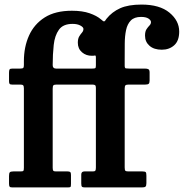

<svg xmlns="http://www.w3.org/2000/svg" viewBox="-20 -820 804 840"><path d="M19.5 -17V-50Q19.5 -62.5 23 -66.2Q26.5 -70 38 -70H69Q80 -70 82.2 -72.5Q84.5 -75 84.5 -86V-433Q84.5 -443.5 81.2 -446.8Q78 -450 68 -450H32.5Q24 -450 21.8 -453.5Q19.5 -457 19.5 -465V-501.5Q19.5 -512 21.8 -516Q24 -520 34.5 -520H68.5Q78.5 -520 81.5 -522.8Q84.5 -525.5 84.5 -535.5V-552Q84.5 -614.5 107 -664.5Q129.5 -714.5 175.8 -743.8Q222 -773 294.5 -773Q340.5 -773 372 -762Q403.5 -751 421.5 -735.5Q427 -731.5 429.5 -729Q432 -726.5 435 -726.5Q438 -726.5 439.8 -729.2Q441.5 -732 446 -738Q470 -768 505.8 -784Q541.5 -800 599 -800Q678.5 -800 721.2 -764.8Q764 -729.5 764 -682Q764 -641.5 742.2 -622Q720.5 -602.5 688 -602.5Q653.5 -602.5 634 -619.8Q614.5 -637 614.5 -664Q614.5 -682.5 621 -692.2Q627.5 -702 634 -708.5Q640.5 -715 640.5 -723.5Q640.5 -731.5 629.5 -738.8Q618.5 -746 597 -746Q567.5 -746 552.2 -730.2Q537 -714.5 531.5 -688.2Q526 -662 525.8 -629.8Q525.5 -597.5 525.5 -564V-532.5Q525.5 -521.5 530.8 -520.8Q536 -520 546 -520H613.5Q624.5 -520 629.5 -517Q634.5 -514 634.5 -503V-467.5Q634.5 -456.5 630.2 -453.2Q626 -450 615.5 -450H544Q533 -450 529.2 -447Q525.5 -444 525.5 -432.5V-87.5Q525.5 -76 528.5 -73Q531.5 -70 542.5 -70H603.5Q615 -70 617.8 -66.5Q620.5 -63 620.5 -51V-19Q620.5 -7 616.5 -3.5Q612.5 0 600.5 0H352Q341.5 0 338.5 -3.2Q335.5 -6.5 335.5 -17.5V-56Q335.5 -70 349 -70H386Q395 -70 397.2 -73.5Q399.5 -77 399.5 -87V-435.5Q399.5 -444.5 396.2 -447.2Q393 -450 383.5 -450H228.5Q217.5 -450 214 -447Q210.5 -444 210.5 -432V-86.5Q210.5 -76.5 213 -73.2Q215.5 -70 225 -70H276Q284.5 -70 287.5 -67Q290.5 -64 290.5 -54.5V-15.5Q290.5 -4 288.2 -2Q286 0 275 0H34.5Q24.5 0 22 -3.5Q19.5 -7 19.5 -17ZM225 -520H384Q394.5 -520 397 -522Q399.5 -524 399.5 -534V-568Q399.5 -578.5 395.2 -577.2Q391 -576 383 -576Q357 -575.5 338.8 -591.2Q320.5 -607 320.5 -633Q320.5 -650.5 326.5 -660.5Q332.5 -670.5 338.8 -677.5Q345 -684.5 345 -693.5Q345 -701 331.8 -708.2Q318.5 -715.5 297.5 -715.5Q256 -715.5 237.8 -690Q219.5 -664.5 215 -623.2Q210.5 -582 210.5 -535Q210.5 -520 225 -520Z"/></svg>

Font: Besley* Narrow Semi
Style: Regular
Weight: 600
Width: 4
Designer: Owen Earl
Foundry: indestructible type*
Version: Version 3.000; ttfautohint (v1.8.3)